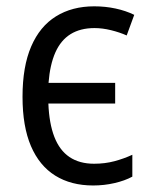

<svg xmlns="http://www.w3.org/2000/svg" viewBox="-20 -565 467 595"><path d="M268.6 9.8Q200.2 9.8 151.1 -20.8Q102.1 -51.3 75.9 -112.3Q49.8 -173.3 49.8 -265.1Q49.8 -358.9 76.7 -421.1Q103.5 -483.4 153.6 -514.4Q203.6 -545.4 272 -545.4Q306.2 -545.4 338.1 -538.6Q370.1 -531.7 396 -519L372.6 -455.1Q351.1 -464.8 324.2 -471.4Q297.4 -478 272.9 -478Q229 -478 198.7 -459.2Q168.5 -440.4 151.6 -402.6Q134.8 -364.7 130.4 -308.1H336.9V-244.1H129.9Q132.3 -182.6 148.4 -140.9Q164.6 -99.1 195.3 -78.4Q226.1 -57.6 271.5 -57.6Q305.2 -57.6 334.5 -65.4Q363.8 -73.2 390.1 -85.4V-17.6Q366.7 -4.9 334.7 2.4Q302.7 9.8 268.6 9.8Z"/></svg>

Font: Open Sans SemiCondensed
Style: Regular
Weight: 400
Width: 4
Designer: Monotype Design Team
Foundry: Monotype Imaging Inc.
Version: Version 3.000